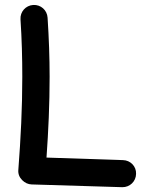

<svg xmlns="http://www.w3.org/2000/svg" viewBox="-20 -718 604 782"><path d="M115.2 -697.8C84.5 -695.8 61.5 -669.9 63.5 -639.2C68.8 -558.6 70.8 -481.4 70.8 -405.3C70.8 -278.3 64.5 -154.8 54.7 -26.4C53.2 -10.3 58.6 3.9 70.3 15.6C81.5 26.9 94.7 32.7 108.9 33.2L478 44.4C508.8 44.9 533.7 21 534.2 -9.8C535.6 -40.5 511.2 -65.4 480.5 -65.9L169.4 -76.2C177.2 -185.5 182.1 -293.9 182.1 -405.3C182.1 -483.4 179.2 -563.5 173.8 -646C171.9 -676.8 146 -699.7 115.2 -697.8Z"/></svg>

Font: Mikhak SemiBold
Style: Regular
Weight: 600
Designer: Amin Abedi
Version: Version 3.2